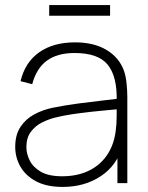

<svg xmlns="http://www.w3.org/2000/svg" viewBox="-20 -722 582 757"><path d="M174 -660V-702H414V-660ZM227 15Q164 15 122.5 -7Q81 -29 60.5 -65Q40 -101 40 -143Q40 -190.5 60.8 -221.8Q81.5 -253 115 -271Q148.5 -289 187 -297Q234 -306.5 287.8 -313.8Q341.5 -321 387 -326Q432.5 -331 455 -334L440 -324Q442.5 -419.5 405.2 -466.2Q368 -513 274 -513Q206 -513 164.8 -482.8Q123.5 -452.5 107 -390L61 -402Q79 -477 134.8 -516Q190.5 -555 276 -555Q351 -555 401 -524.5Q451 -494 469 -442Q476 -422 479 -393.5Q482 -365 482 -338V0H443V-148L463 -147Q441.5 -70 377.5 -27.5Q313.5 15 227 15ZM225 -27Q283.5 -27 328.2 -48Q373 -69 400.8 -108.8Q428.5 -148.5 436 -204Q440 -232 440 -264Q440 -296 440 -310L462 -293Q435.5 -290.5 388.8 -286.2Q342 -282 290 -275.2Q238 -268.5 196 -258Q171.5 -252 145.5 -239Q119.5 -226 101.8 -202.5Q84 -179 84 -142Q84 -116 97 -89.5Q110 -63 140.8 -45Q171.5 -27 225 -27Z"/></svg>

Font: Manrope ExtraLight
Style: Regular
Weight: 200
Designer: Mikhail Sharanda
Foundry: Mikhail Sharanda
Version: Version 4.505